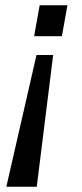

<svg xmlns="http://www.w3.org/2000/svg" viewBox="-20 -546 310 726"><path d="M4 160 118 -338H181L119 160ZM109 -409 130 -526H235L214 -409Z"/></svg>

Font: Archivo SemiCondensed Medium
Style: Italic
Weight: 500
Width: 4
Italic angle: -10°
Designer: Hector Gatti
Foundry: Omnibus-Type
Version: Version 2.001